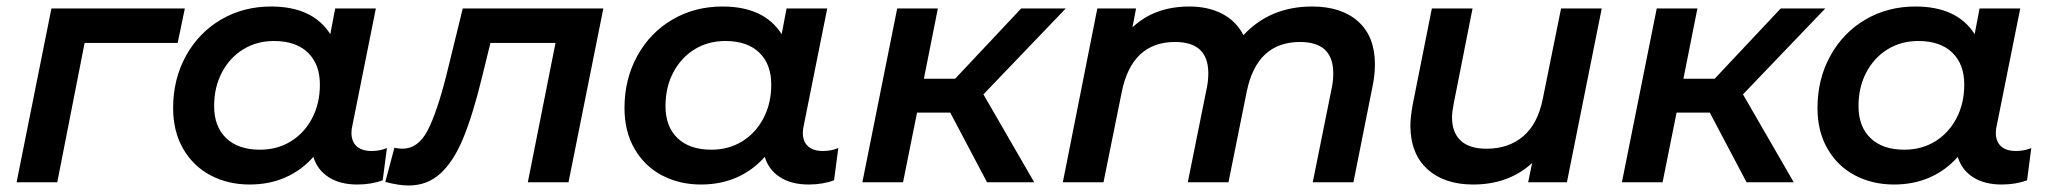

<svg xmlns="http://www.w3.org/2000/svg" viewBox="-20 -560 6305 590"><path d="M526 -428H240L156 0H31L138 -534H548Z M1169 -105 1156 -6Q1121 7 1078 7Q1025 7 990 -15.5Q955 -38 943 -78Q907 -37 857.5 -15Q808 7 747 7Q681 7 627.5 -21Q574 -49 543 -102.5Q512 -156 512 -228Q512 -317 551.5 -388.5Q591 -460 659.5 -500Q728 -540 813 -540Q941 -540 995 -455L1010 -534H1135L1063 -175Q1060 -163 1060 -152Q1060 -125 1076 -110.5Q1092 -96 1122 -96Q1147 -96 1169 -105ZM963 -300Q963 -363 926 -398.5Q889 -434 822 -434Q769 -434 727.5 -408.5Q686 -383 662 -337.5Q638 -292 638 -234Q638 -171 675 -135.5Q712 -100 779 -100Q832 -100 873.5 -125.5Q915 -151 939 -196.5Q963 -242 963 -300Z M1834 -534 1727 0H1602L1687 -428H1487L1461 -322Q1433 -207 1403.5 -135.5Q1374 -64 1333.5 -27Q1293 10 1236 10Q1205 10 1164 -1L1192 -106Q1206 -103 1216 -103Q1265 -103 1294 -159Q1323 -215 1352 -330L1402 -534Z M2556 -105 2543 -6Q2508 7 2465 7Q2412 7 2377 -15.5Q2342 -38 2330 -78Q2294 -37 2244.5 -15Q2195 7 2134 7Q2068 7 2014.5 -21Q1961 -49 1930 -102.5Q1899 -156 1899 -228Q1899 -317 1938.5 -388.5Q1978 -460 2046.5 -500Q2115 -540 2200 -540Q2328 -540 2382 -455L2397 -534H2522L2450 -175Q2447 -163 2447 -152Q2447 -125 2463 -110.5Q2479 -96 2509 -96Q2534 -96 2556 -105ZM2350 -300Q2350 -363 2313 -398.5Q2276 -434 2209 -434Q2156 -434 2114.5 -408.5Q2073 -383 2049 -337.5Q2025 -292 2025 -234Q2025 -171 2062 -135.5Q2099 -100 2166 -100Q2219 -100 2260.5 -125.5Q2302 -151 2326 -196.5Q2350 -242 2350 -300Z M3002 -270 3158 0H3013L2900 -214H2798L2755 0H2630L2737 -534H2862L2819 -318H2915L3118 -534H3255Z M4205 -362Q4205 -330 4198 -296L4139 0H4014L4073 -293Q4077 -313 4077 -335Q4077 -431 3975 -431Q3842 -431 3811 -278L3755 0H3630L3689 -293Q3693 -313 3693 -335Q3693 -431 3591 -431Q3458 -431 3427 -277L3371 0H3246L3352 -534H3471L3460 -476Q3528 -540 3635 -540Q3693 -540 3736 -517.5Q3779 -495 3801 -452Q3883 -540 4012 -540Q4102 -540 4153.5 -494Q4205 -448 4205 -362Z M4902 -534 4795 0H4676L4688 -59Q4616 7 4507 7Q4418 7 4366 -40.5Q4314 -88 4314 -175Q4314 -198 4321 -238L4380 -534H4505L4447 -241Q4442 -216 4442 -199Q4442 -153 4468.5 -128Q4495 -103 4548 -103Q4616 -103 4661 -141.5Q4706 -180 4721 -257L4777 -534Z M5336 -270 5492 0H5347L5234 -214H5132L5089 0H4964L5071 -534H5196L5153 -318H5249L5452 -534H5589Z M6222 -105 6209 -6Q6174 7 6131 7Q6078 7 6043 -15.5Q6008 -38 5996 -78Q5960 -37 5910.5 -15Q5861 7 5800 7Q5734 7 5680.5 -21Q5627 -49 5596 -102.5Q5565 -156 5565 -228Q5565 -317 5604.5 -388.5Q5644 -460 5712.5 -500Q5781 -540 5866 -540Q5994 -540 6048 -455L6063 -534H6188L6116 -175Q6113 -163 6113 -152Q6113 -125 6129 -110.5Q6145 -96 6175 -96Q6200 -96 6222 -105ZM6016 -300Q6016 -363 5979 -398.5Q5942 -434 5875 -434Q5822 -434 5780.5 -408.5Q5739 -383 5715 -337.5Q5691 -292 5691 -234Q5691 -171 5728 -135.5Q5765 -100 5832 -100Q5885 -100 5926.5 -125.5Q5968 -151 5992 -196.5Q6016 -242 6016 -300Z"/></svg>

Font: Montserrat Alternates SemiBold
Style: Italic
Weight: 600
Italic angle: -11.3°
Designer: Julieta Ulanovsky
Foundry: Julieta Ulanovsky
Version: Version 7.200